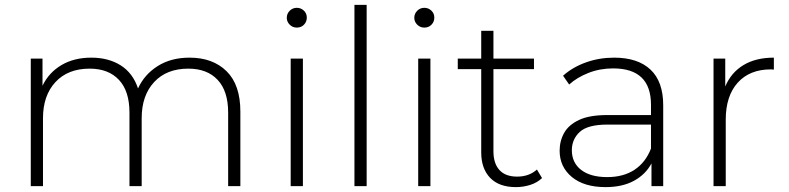

<svg xmlns="http://www.w3.org/2000/svg" viewBox="-20 -762 3229 786"><path d="M106 0V-522H154V-411Q180 -465 231.5 -495.5Q283 -526 354 -526Q424 -526 474 -494.5Q524 -463 545 -400Q571 -457 625.5 -491.5Q680 -526 756 -526Q851 -526 907.5 -470.5Q964 -415 964 -305V0H914V-301Q914 -389 871 -435Q828 -481 751 -481Q662 -481 611 -426Q560 -371 560 -278V0H510V-301Q510 -389 467 -435Q424 -481 347 -481Q258 -481 207 -426Q156 -371 156 -278V0Z M1170 0V-522H1220V0ZM1195 -649Q1178 -649 1166 -661Q1154 -673 1154 -689Q1154 -706 1166 -718Q1178 -730 1195 -730Q1212 -730 1224 -718.5Q1236 -707 1236 -690Q1236 -673 1224.5 -661Q1213 -649 1195 -649Z M1431 0V-742H1481V0Z M1692 0V-522H1742V0ZM1717 -649Q1700 -649 1688 -661Q1676 -673 1676 -689Q1676 -706 1688 -718Q1700 -730 1717 -730Q1734 -730 1746 -718.5Q1758 -707 1758 -690Q1758 -673 1746.5 -661Q1735 -649 1717 -649Z M2092 4Q2023 4 1986.5 -34Q1950 -72 1950 -138V-479H1854V-522H1950V-636H2000V-522H2166V-479H2000V-143Q2000 -93 2024.5 -66Q2049 -39 2097 -39Q2146 -39 2178 -68L2199 -33Q2179 -14 2150.5 -5Q2122 4 2092 4Z M2647 0V-93Q2623 -48 2575.5 -22Q2528 4 2459 4Q2371 4 2321 -37.5Q2271 -79 2271 -145Q2271 -185 2289.5 -218Q2308 -251 2350.5 -271Q2393 -291 2466 -291H2645V-333Q2645 -482 2490 -482Q2436 -482 2389 -463.5Q2342 -445 2310 -416L2285 -452Q2324 -487 2378.5 -506.5Q2433 -526 2494 -526Q2591 -526 2643 -477Q2695 -428 2695 -331V0ZM2645 -154V-252H2467Q2386 -252 2353.5 -222Q2321 -192 2321 -147Q2321 -96 2359 -66.5Q2397 -37 2466 -37Q2532 -37 2577.5 -67Q2623 -97 2645 -154Z M2901 0V-522H2949V-408Q2973 -465 3023.5 -495.5Q3074 -526 3148 -526V-477Q3145 -477 3142 -477.5Q3139 -478 3136 -478Q3049 -478 3000 -423.5Q2951 -369 2951 -272V0Z"/></svg>

Font: Montserrat Light
Style: Regular
Weight: 300
Designer: Julieta Ulanovsky
Foundry: Julieta Ulanovsky
Version: Version 9.000; ttfautohint (v1.8.4.7-5d5b)